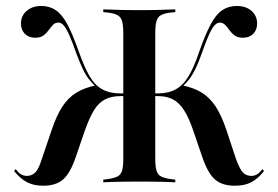

<svg xmlns="http://www.w3.org/2000/svg" viewBox="-20 -602 918 634"><path d="M122.6 11.3Q91.9 11.3 69.8 0Q47.6 -11.3 26.6 -37.1L31.5 -43.5Q41.9 -30.6 49.6 -26.2Q57.3 -21.8 66.9 -21Q85.5 -21 96.8 -32.7Q108.1 -44.4 118.5 -78.2L150.8 -173.4Q166.9 -221 185.9 -250Q204.8 -279 231.5 -295.6Q258.1 -312.1 296.8 -320.2L297.6 -314.5Q285.5 -325.8 274.2 -339.9Q262.9 -354 253.2 -374.6Q243.5 -395.2 232.3 -425Q218.5 -464.5 208.5 -486.7Q198.4 -508.9 190.3 -518.1Q182.3 -527.4 172.6 -527.4Q162.1 -527.4 154.8 -519.8Q147.6 -512.1 140.7 -502.4Q133.9 -492.7 123.8 -485.1Q113.7 -477.4 96 -477.4Q75 -477.4 62.1 -490.3Q49.2 -503.2 49.2 -524.2Q49.2 -550 68.1 -566.1Q87.1 -582.3 116.1 -582.3Q143.5 -582.3 164.1 -568.5Q184.7 -554.8 202.4 -521.8Q220.2 -488.7 240.3 -431.5Q258.1 -380.6 275.8 -350.4Q293.5 -320.2 318.1 -306.9Q342.7 -293.5 378.2 -293.5H404V-284.7H378.2Q348.4 -284.7 327 -273.8Q305.6 -262.9 290.3 -237.9Q275 -212.9 259.7 -169.4L230.6 -84.7Q212.9 -31.5 189.1 -10.1Q165.3 11.3 122.6 11.3ZM755.6 11.3Q712.9 11.3 689.1 -10.1Q665.3 -31.5 647.6 -84.7L618.5 -169.4Q604 -212.9 587.9 -237.9Q571.8 -262.9 551.2 -273.8Q530.6 -284.7 500 -284.7H474.2V-293.5H500Q535.5 -293.5 560.1 -306.9Q584.7 -320.2 602.8 -350.4Q621 -380.6 637.9 -431.5Q658.1 -488.7 675.8 -521.8Q693.5 -554.8 714.1 -568.5Q734.7 -582.3 762.1 -582.3Q791.9 -582.3 810.5 -566.1Q829 -550 829 -524.2Q829 -503.2 816.1 -490.3Q803.2 -477.4 782.3 -477.4Q764.5 -477.4 754.4 -485.1Q744.4 -492.7 737.5 -502.4Q730.6 -512.1 723.4 -519.8Q716.1 -527.4 705.6 -527.4Q696.8 -527.4 688.3 -518.1Q679.8 -508.9 669.8 -486.7Q659.7 -464.5 646 -425Q635.5 -395.2 625.4 -374.6Q615.3 -354 604.4 -339.9Q593.5 -325.8 580.6 -314.5L581.5 -320.2Q621 -312.1 647.2 -295.6Q673.4 -279 692.3 -250Q711.3 -221 727.4 -173.4L758.9 -78.2Q771 -44.4 781.9 -32.7Q792.7 -21 811.3 -21Q821 -21.8 828.6 -26.2Q836.3 -30.6 846.8 -43.5L851.6 -37.1Q831.5 -11.3 809.3 0Q787.1 11.3 755.6 11.3ZM429.8 -2.4Q406.5 -2.4 385.9 -2Q365.3 -1.6 348.8 -1.2Q332.3 -0.8 321 0V-8.9L335.5 -10.5Q357.3 -13.7 368.1 -19.4Q379 -25 383.1 -38.7Q387.1 -52.4 387.1 -78.2V-492.7Q387.1 -518.5 383.1 -532.3Q379 -546 368.1 -552Q357.3 -558.1 335.5 -560.5L321 -562.1V-571Q332.3 -571 348.8 -570.2Q365.3 -569.4 386.3 -569Q407.3 -568.5 430.6 -568.5H439.5H449.2Q473.4 -568.5 494 -569Q514.5 -569.4 531 -570.2Q547.6 -571 558.9 -571V-562.1L543.5 -560.5Q522.6 -558.1 511.7 -552Q500.8 -546 496.8 -532.3Q492.7 -518.5 492.7 -492.7V-78.2Q492.7 -52.4 496.8 -38.7Q500.8 -25 511.7 -19.4Q522.6 -13.7 544.4 -10.5L558.9 -8.9V0Q548.4 -0.8 531.5 -1.2Q514.5 -1.6 494 -2Q473.4 -2.4 450 -2.4H439.5Z"/></svg>

Font: Playfair 144pt SemiCondensed SemiBold
Style: Regular
Weight: 600
Width: 4
Designer: Claus Eggers Sørensen
Foundry: Claus Eggers Sørensen
Version: Version 2.203